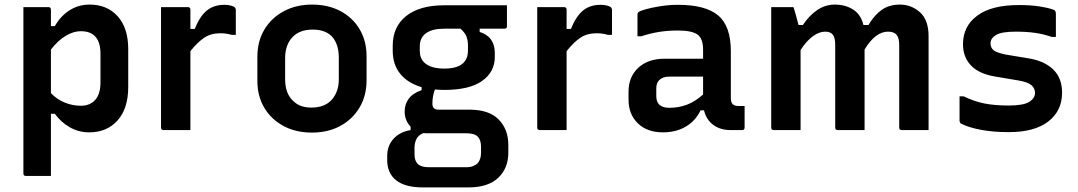

<svg xmlns="http://www.w3.org/2000/svg" viewBox="-20 -567 4700 837"><path d="M82 -536H191Q202 -536 202 -525V-453H219Q244 -497 283 -522Q322 -547 371 -547Q447 -547 493 -496Q539 -445 539 -353V-188Q539 -94 492.5 -42Q446 10 369 10Q323 10 284.5 -12Q246 -34 219 -71H202V200H93Q82 200 82 189ZM332 -431Q300 -431 266 -410.5Q232 -390 202 -351V-161Q229 -133 263 -119.5Q297 -106 332 -106Q373 -106 395.5 -132Q418 -158 418 -207V-333Q418 -385 394 -409Q373 -431 332 -431Z M810 0H693Q682 0 682 -11V-536H799Q810 -536 810 -525V-441H829Q851 -496 881.5 -521Q912 -546 958 -546Q974 -546 985 -543Q996 -540 1001 -537Q1008 -531 1008 -524V-415H990Q980 -418 968 -420Q956 -422 940 -422Q899 -422 869.5 -402Q840 -382 810 -344Z M1340 -547Q1411 -547 1464.5 -518.5Q1518 -490 1548 -439Q1578 -388 1578 -322V-217Q1578 -150 1547.5 -98.5Q1517 -47 1463.5 -18Q1410 11 1340 11Q1269 11 1215.5 -18Q1162 -47 1132 -97.5Q1102 -148 1102 -214V-319Q1102 -387 1132.5 -438Q1163 -489 1217 -518Q1271 -547 1340 -547ZM1343 -438Q1285 -438 1254 -404Q1223 -370 1223 -314V-221Q1223 -161 1256 -129Q1285 -98 1337 -98Q1396 -98 1426.5 -132.5Q1457 -167 1457 -222V-315Q1457 -376 1426 -409Q1397 -438 1343 -438Z M1744 -80Q1744 -113 1762 -137Q1780 -161 1818 -174V-187Q1757 -205 1724.5 -245.5Q1692 -286 1692 -346V-368Q1692 -450 1750.5 -497Q1809 -544 1917 -544H2190V-453Q2190 -442 2179 -442H2071V-428Q2106 -416 2121.5 -393Q2137 -370 2137 -337V-319Q2137 -253 2081.5 -214Q2026 -175 1917 -175Q1896 -175 1876 -177Q1865 -149 1865 -115Q1865 -89 1891 -89H2026Q2112 -89 2154 -46Q2196 -3 2196 65V99Q2196 166 2152 208Q2108 250 2022 250H1824Q1746 250 1707 219Q1668 188 1668 131V113Q1668 68 1695.5 38Q1723 8 1770 0V-15Q1758 -27 1751 -44Q1744 -61 1744 -80ZM1917 -268Q2020 -268 2020 -347V-370Q2020 -392 2013 -409Q2006 -426 1987 -442H1917Q1865 -442 1837.5 -422.5Q1810 -403 1810 -364V-345Q1810 -314 1829 -295Q1856 -268 1917 -268ZM1850 162H2013Q2030 162 2042.5 157Q2055 152 2062 145Q2077 128 2077 99V73Q2077 43 2062.5 28.5Q2048 14 2013 14H1836Q1831 14 1826 13Q1804 22 1795.5 39Q1787 56 1787 78V106Q1787 134 1801.5 148Q1816 162 1850 162Z M2450 0H2333Q2322 0 2322 -11V-536H2439Q2450 -536 2450 -525V-441H2469Q2491 -496 2521.5 -521Q2552 -546 2598 -546Q2614 -546 2625 -543Q2636 -540 2641 -537Q2648 -531 2648 -524V-415H2630Q2620 -418 2608 -420Q2596 -422 2580 -422Q2539 -422 2509.5 -402Q2480 -382 2450 -344Z M3166 -344V-141Q3166 -120 3174 -113Q3182 -105 3198 -105H3226V-11Q3226 0 3215 0H3164Q3120 0 3089.5 -22.5Q3059 -45 3049 -86H3034Q3012 -40 2969.5 -15Q2927 10 2870 10Q2801 10 2760.5 -29.5Q2720 -69 2720 -133V-167Q2720 -232 2762.5 -271.5Q2805 -311 2877 -311H3045V-350Q3045 -399 3020.5 -416.5Q2996 -434 2935 -434Q2892 -434 2854 -428Q2816 -422 2776 -409H2759V-503Q2759 -510 2762 -513Q2768 -519 2794.5 -526.5Q2821 -534 2859 -540Q2897 -546 2935 -546Q3056 -546 3111 -499.5Q3166 -453 3166 -344ZM2841 -148Q2841 -97 2898 -97Q2937 -97 2973 -110Q3009 -123 3045 -155V-233H2898Q2869 -233 2854 -218Q2841 -205 2841 -182Z M3470 0H3353Q3342 0 3342 -11V-536H3439Q3439 -536 3443 -523.5Q3447 -511 3452 -492.5Q3457 -474 3461 -458H3480Q3508 -500 3543 -523.5Q3578 -547 3619 -547Q3665 -547 3699 -525.5Q3733 -504 3744 -458H3766Q3792 -502 3824.5 -524.5Q3857 -547 3903 -547Q3953 -547 3990.5 -513.5Q4028 -480 4028 -409V0H3911Q3900 0 3900 -11V-371Q3900 -402 3888.5 -415.5Q3877 -429 3851 -429Q3796 -429 3749 -351V0H3632Q3621 0 3621 -11V-372Q3621 -403 3610.5 -416Q3600 -429 3577 -429Q3551 -429 3523.5 -409Q3496 -389 3470 -349Z M4377 -107Q4442 -107 4467 -123Q4492 -139 4492 -162Q4492 -182 4476.5 -195.5Q4461 -209 4421 -216L4320 -233Q4247 -245 4212.5 -282Q4178 -319 4178 -374Q4178 -453 4240.5 -499Q4303 -545 4421 -545Q4472 -545 4508.5 -539.5Q4545 -534 4569 -526Q4578 -523 4580.5 -518.5Q4583 -514 4583 -505V-406H4565Q4527 -419 4490.5 -424Q4454 -429 4408 -429Q4346 -429 4322 -414.5Q4298 -400 4298 -378Q4298 -359 4311.5 -348Q4325 -337 4365 -329L4462 -313Q4532 -302 4571 -264.5Q4610 -227 4610 -163Q4610 -84 4550 -37.5Q4490 9 4378 9Q4307 9 4254 -1.5Q4201 -12 4172 -27Q4163 -30 4163 -42V-147H4181Q4226 -125 4271 -116Q4316 -107 4377 -107Z"/></svg>

Font: Recursive Sn Lnr St SmB
Style: Regular
Weight: 600
Version: Version 1.079;hotconv 1.0.112;makeotfexe 2.5.65598; ttfautoh